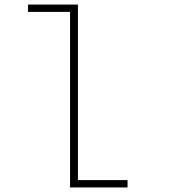

<svg xmlns="http://www.w3.org/2000/svg" viewBox="-20 -820 750 840"><path d="M321 -32H538V0H286.5V-768H102.5V-800H321Z"/></svg>

Font: League Mono Thin
Style: Regular
Weight: 100
Width: 6
Designer: Tyler Finck
Foundry: The League of Moveable Type / Tyler Finck
Version: Version 2.300;RELEASE